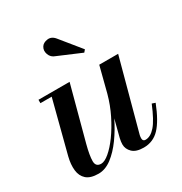

<svg xmlns="http://www.w3.org/2000/svg" viewBox="-166 -824 911 959"><g transform="rotate(-30 290.0 -344.5)"><path d="M235 -606Q211 -614 202.8 -637Q194.5 -660 206 -678.5Q216 -695 241.2 -698.5Q266.5 -702 286 -677L379 -562.5L368 -549.5ZM231.5 -460 148.5 -150Q133 -91.5 133 -59Q133 -26.5 164.5 -26.5Q184 -26.5 211.8 -49.8Q239.5 -73 268.8 -113.2Q298 -153.5 323.8 -205.2Q349.5 -257 365 -314L402.5 -460H511.5L402 -54.5Q400 -45.5 400 -36.5Q400 -19.5 416 -19.5Q445 -19.5 472.5 -50.8Q500 -82 532.5 -161L551.5 -154.5Q517.5 -68 480.5 -29Q443.5 10 389 10Q345 10 324.2 -10.2Q303.5 -30.5 303.5 -57Q303.5 -72.5 308 -91.5L333.5 -190.5Q308 -138 275 -92.2Q242 -46.5 204.8 -18.2Q167.5 10 128.5 10Q82 10 59.2 -10.2Q36.5 -30.5 32.8 -64.8Q29 -99 39.5 -141L117 -440.5H52V-460Z"/></g></svg>

Font: Bodoni* 11pt Medium
Style: Italic
Weight: 500
Italic angle: -13°
Version: Version 2.3